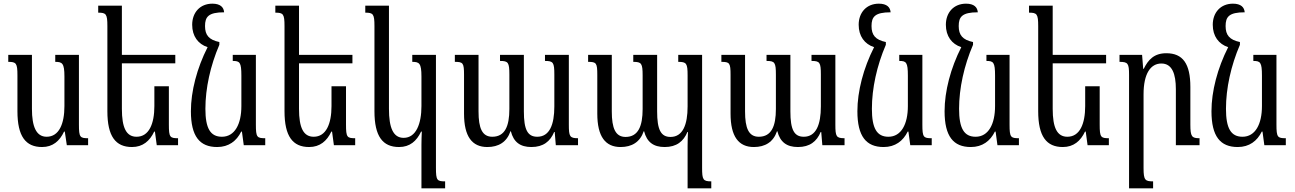

<svg xmlns="http://www.w3.org/2000/svg" viewBox="-20 -791 7055 1046"><path d="M209 10C268 10 305 -23 329 -74H333L344 0H460V-38C416 -38 410 -43 410 -112V-492H281V-454C319 -454 331 -447 331 -374V-213C331 -117 302 -46 234 -46C177 -46 154 -102 154 -198V-492H25V-454C68 -454 75 -447 75 -381V-185C75 -48 120 10 209 10Z M900 -321H821V-213C821 -117 792 -46 724 -46C668 -46 644 -95 644 -198V-446H935V-492H644V-760H515V-722C558 -722 565 -715 565 -649V-185C565 -48 610 10 699 10C758 10 796 -23 820 -74H824L834 0H950V-38C906 -38 900 -43 900 -112Z M1163 10C1226 10 1269 -23 1294 -74H1298L1308 0H1425V-38C1380 -38 1374 -43 1374 -112V-492H1248V-459C1286 -459 1295 -452 1295 -379V-213C1295 -115 1259 -46 1189 -46C1126 -46 1099 -92 1099 -198C1099 -310 1126 -433 1175 -547V-562C1118 -574 1097 -600 1097 -649C1097 -699 1115 -724 1201 -724C1199 -751 1181 -771 1137 -771C1070 -771 1027 -723 1027 -656C1027 -594 1059 -551 1111 -534C1053 -420 1020 -294 1020 -185C1020 -48 1068 10 1163 10Z M1865 -321H1786V-213C1786 -117 1757 -46 1689 -46C1633 -46 1609 -95 1609 -198V-446H1900V-492H1609V-760H1480V-722C1523 -722 1530 -715 1530 -649V-185C1530 -48 1575 10 1664 10C1723 10 1761 -23 1785 -74H1789L1799 0H1915V-38C1871 -38 1865 -43 1865 -112Z M2276 235H2405V197C2361 197 2355 192 2355 123V-492H2226V-454C2264 -454 2276 -447 2276 -374V-213C2276 -117 2247 -40 2179 -40C2122 -40 2099 -95 2099 -198V-760H1970V-722C2013 -722 2020 -715 2020 -649V-185C2020 -48 2065 10 2154 10C2213 10 2250 -23 2274 -74H2278C2277 -52 2276 -25 2276 -2Z M2949 -492V-459C2994 -459 3000 -451 3000 -385V-211C3000 -112 2974 -46 2907 -46C2854 -46 2834 -85 2834 -184V-492H2704V-459C2749 -459 2755 -451 2755 -384V-197C2755 -104 2731 -46 2662 -46C2607 -46 2587 -92 2587 -184V-492H2458V-454C2503 -454 2508 -448 2508 -383V-172C2508 -47 2552 10 2635 10C2696 10 2741 -17 2761 -76H2763C2778 -17 2814 10 2875 10C2940 10 2978 -21 2999 -72H3002L3008 0H3129V-38C3084 -38 3079 -47 3079 -112V-492Z M3675 -492V-454C3720 -454 3726 -446 3726 -380V-211C3726 -112 3700 -45 3633 -45C3580 -45 3560 -85 3560 -184V-492H3430V-454C3475 -454 3481 -446 3481 -379V-197C3481 -104 3457 -45 3388 -45C3333 -45 3313 -92 3313 -184V-492H3184V-454C3229 -454 3234 -448 3234 -383V-172C3234 -47 3278 10 3361 10C3422 10 3467 -17 3487 -76H3489C3504 -17 3540 10 3601 10C3666 10 3704 -21 3725 -72H3728C3727 -47 3726 -21 3726 4V235H3855V197C3810 197 3805 188 3805 123V-492Z M4401 -492V-459C4446 -459 4452 -451 4452 -385V-211C4452 -112 4426 -46 4359 -46C4306 -46 4286 -85 4286 -184V-492H4156V-459C4201 -459 4207 -451 4207 -384V-197C4207 -104 4183 -46 4114 -46C4059 -46 4039 -92 4039 -184V-492H3910V-454C3955 -454 3960 -448 3960 -383V-172C3960 -47 4004 10 4087 10C4148 10 4193 -17 4213 -76H4215C4230 -17 4266 10 4327 10C4392 10 4430 -21 4451 -72H4454L4460 0H4581V-38C4536 -38 4531 -47 4531 -112V-492Z M4794 10C4857 10 4900 -23 4925 -74H4929L4939 0H5056V-38C5011 -38 5005 -43 5005 -112V-492H4879V-459C4917 -459 4926 -452 4926 -379V-213C4926 -115 4890 -46 4820 -46C4757 -46 4730 -92 4730 -198C4730 -310 4757 -433 4806 -547V-562C4749 -574 4728 -600 4728 -649C4728 -699 4746 -724 4832 -724C4830 -751 4812 -771 4768 -771C4701 -771 4658 -723 4658 -656C4658 -594 4690 -551 4742 -534C4684 -420 4651 -294 4651 -185C4651 -48 4699 10 4794 10Z M5269 10C5332 10 5375 -23 5400 -74H5404L5414 0H5531V-38C5486 -38 5480 -43 5480 -112V-492H5354V-459C5392 -459 5401 -452 5401 -379V-213C5401 -115 5365 -46 5295 -46C5232 -46 5205 -92 5205 -198C5205 -310 5232 -433 5281 -547V-562C5224 -574 5203 -600 5203 -649C5203 -699 5221 -724 5307 -724C5305 -751 5287 -771 5243 -771C5176 -771 5133 -723 5133 -656C5133 -594 5165 -551 5217 -534C5159 -420 5126 -294 5126 -185C5126 -48 5174 10 5269 10Z M5971 -321H5892V-213C5892 -117 5863 -46 5795 -46C5739 -46 5715 -95 5715 -198V-446H6006V-492H5715V-760H5586V-722C5629 -722 5636 -715 5636 -649V-185C5636 -48 5681 10 5770 10C5829 10 5867 -23 5891 -74H5895L5905 0H6021V-38C5977 -38 5971 -43 5971 -112Z M6515 -38C6473 -38 6465 -46 6465 -113V-317C6465 -444 6424 -501 6334 -501C6267 -501 6235 -465 6211 -416H6208L6202 -492H6079V-454C6125 -454 6131 -446 6131 -383V235H6262V197C6219 197 6210 191 6210 125V-277C6210 -391 6249 -445 6307 -445C6366 -445 6386 -388 6386 -305V0H6515Z M6723 10C6786 10 6829 -23 6854 -74H6858L6868 0H6985V-38C6940 -38 6934 -43 6934 -112V-492H6808V-459C6846 -459 6855 -452 6855 -379V-213C6855 -115 6819 -46 6749 -46C6686 -46 6659 -92 6659 -198C6659 -310 6686 -433 6735 -547V-562C6678 -574 6657 -600 6657 -649C6657 -699 6675 -724 6761 -724C6759 -751 6741 -771 6697 -771C6630 -771 6587 -723 6587 -656C6587 -594 6619 -551 6671 -534C6613 -420 6580 -294 6580 -185C6580 -48 6628 10 6723 10Z"/></svg>

Font: Noto Serif Armenian ExtraCondensed Medium
Style: Regular
Weight: 500
Width: 2
Designer: Monotype Design Team
Foundry: Monotype Imaging Inc.
Version: Version 2.008